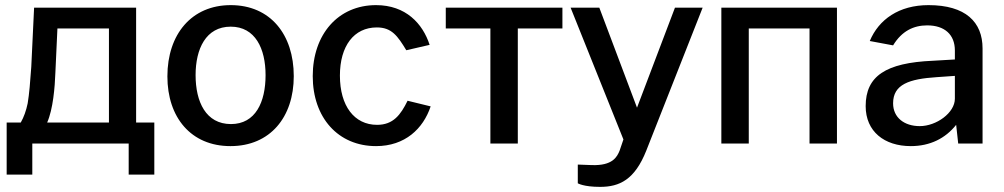

<svg xmlns="http://www.w3.org/2000/svg" viewBox="-20 -560 3918 749"><path d="M482 121H582V-82H511V-530H113L102 -299C98 -241 94 -193 88 -157C82 -128 73 -103 61 -82H6V121H106V0H482ZM204 -449H405V-82H164C187 -134 194 -220 196 -276Z M879 10C1034 10 1126 -103 1126 -263C1126 -425 1035 -540 880 -540C728 -540 633 -427 633 -262C633 -102 725 10 879 10ZM881 -76C783 -76 743 -163 743 -267C743 -369 783 -456 880 -456C976 -456 1016 -370 1016 -267C1016 -162 977 -76 881 -76Z M1447 -540C1299 -540 1200 -426 1200 -263C1200 -101 1299 10 1447 10C1560 10 1631 -58 1660 -145L1570 -167C1543 -112 1514 -73 1451 -73C1362 -73 1306 -147 1306 -265C1306 -381 1361 -453 1450 -453C1508 -453 1531 -420 1565 -364L1656 -385C1629 -468 1563 -540 1447 -540Z M1719 -449H1893V0H2000V-449H2174V-530H1719Z M2321 169C2397 169 2456 141 2501 28L2721 -530H2613L2465 -140L2318 -530H2206L2412 -16L2397 28C2387 52 2370 87 2288 84L2234 82V155C2234 155 2256 169 2321 169Z M2794 -530V0H2901V-449H3138V0H3245V-530Z M3533 10C3608 10 3668 -20 3710 -73L3718 0H3813V-371C3813 -474 3747 -540 3602 -540C3487 -540 3408 -484 3373 -400L3464 -383C3498 -439 3544 -461 3597 -461C3665 -461 3705 -425 3705 -363V-328L3619 -323C3435 -315 3357 -263 3357 -146C3357 -47 3430 10 3533 10ZM3568 -68C3508 -68 3464 -101 3464 -157C3464 -231 3527 -252 3634 -259L3705 -264V-175C3705 -120 3633 -68 3568 -68Z"/></svg>

Font: Cheyenne Sans Medium
Style: Regular
Weight: 500
Designer: The Public Sans project authors (U.S. Web Design System), Libre Franklin designed by Pablo Impallari and Rodrigo Fuenzal
Foundry: The Cheyenne Sans Project Authors
Version: Version 2.007